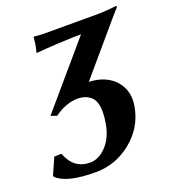

<svg xmlns="http://www.w3.org/2000/svg" viewBox="-171 -531 775 858"><g transform="rotate(-20 216.5 -101.5)"><path d="M34.2 -74 62.4 -64C99.9 -91.3 137.3 -105 174.6 -105C197.3 -105 216.8 -98.7 233.3 -86C250.9 -71.7 259.8 -46.8 259.8 -11.1C259.8 5.1 258 23.4 254.3 44C246.4 89.3 229.1 124.7 202.7 150C180.1 172 155.8 183 129.8 183C78.5 183 42.6 156 22.1 102L-12.1 103L-47 182L-44.9 187C-14.9 217 46.5 232 139.2 232C201.2 232 257 212.3 306.6 173C358.6 131.7 390.1 79.3 401.3 16C403.3 4.7 404.3 -6.2 404.3 -16.6C404.3 -56 390 -89.1 361.6 -116C331.6 -142.7 293.4 -156.7 247 -158L442.3 -387C461.6 -409.7 474.1 -423.7 479.7 -429C480.5 -433 479.1 -435 475.8 -435L444.3 -432C422.6 -430 405.7 -429 393.7 -429H141.7C119.7 -429 101.2 -430 86.3 -432L83.7 -429L80.1 -397C77.9 -384.3 75.1 -372.7 71.9 -362L73.4 -359C141.2 -365 212.4 -368.7 287.3 -370Z"/></g></svg>

Font: Linux Biolinum O 
Style: Bold Italic
Weight: 700
Designer: Philipp H. Poll
Foundry: Philipp H. Poll
Version: Version 1.3.2